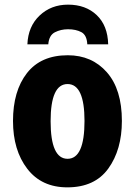

<svg xmlns="http://www.w3.org/2000/svg" viewBox="-20 -797 582 827"><path d="M505 -276Q505 -412 440.5 -485.5Q376 -559 272 -559Q156 -559 96 -482Q36 -405 36 -276Q36 -150 97.5 -70Q159 10 270 10Q388 10 446.5 -71Q505 -152 505 -276ZM198 -275Q198 -435 271 -435Q344 -435 344 -276Q344 -113 271 -113Q198 -113 198 -275ZM273 -777Q200 -777 150.5 -730Q101 -683 98 -606H188Q191 -645 216.5 -658Q242 -671 273 -671Q307 -671 330.5 -658.5Q354 -646 356 -606H446Q444 -687 396.5 -732Q349 -777 273 -777Z"/></svg>

Font: Noto Sans Display SemiCondensed Extra
Style: Regular
Weight: 800
Width: 4
Designer: Monotype Design Team
Foundry: Monotype Imaging Inc.
Version: Version 1.900